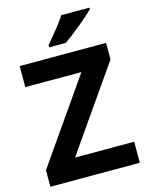

<svg xmlns="http://www.w3.org/2000/svg" viewBox="-135 -1018 850 1101"><g transform="rotate(-15 289.5 -467.0)"><path d="M555 0H24V-98L366 -589H33V-714H546V-616L204 -125H555ZM506 -924Q492 -910 469 -890Q446 -870 419.5 -848Q393 -826 367.5 -806.5Q342 -787 323 -774H224V-787Q240 -806 261.5 -831.5Q283 -857 304 -884.5Q325 -912 339 -934H506Z"/></g></svg>

Font: Noto Sans Devanagari
Style: Bold
Weight: 700
Version: Version 2.003